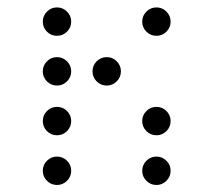

<svg xmlns="http://www.w3.org/2000/svg" viewBox="-20 -538 587 528"><path d="M175.8 -478.5Q175.8 -462.4 164.3 -450.9Q152.8 -439.5 136.7 -439.5Q120.6 -439.5 109.1 -450.9Q97.7 -462.4 97.7 -478.5Q97.7 -494.6 109.1 -506.1Q120.6 -517.6 136.7 -517.6Q152.8 -517.6 164.3 -506.1Q175.8 -494.6 175.8 -478.5ZM449.2 -478.5Q449.2 -462.4 437.7 -450.9Q426.3 -439.5 410.2 -439.5Q394 -439.5 382.6 -450.9Q371.1 -462.4 371.1 -478.5Q371.1 -494.6 382.6 -506.1Q394 -517.6 410.2 -517.6Q426.3 -517.6 437.7 -506.1Q449.2 -494.6 449.2 -478.5ZM175.8 -341.8Q175.8 -325.7 164.3 -314.2Q152.8 -302.7 136.7 -302.7Q120.6 -302.7 109.1 -314.2Q97.7 -325.7 97.7 -341.8Q97.7 -357.9 109.1 -369.4Q120.6 -380.9 136.7 -380.9Q152.8 -380.9 164.3 -369.4Q175.8 -357.9 175.8 -341.8ZM312.5 -341.8Q312.5 -325.7 301 -314.2Q289.6 -302.7 273.4 -302.7Q257.3 -302.7 245.8 -314.2Q234.4 -325.7 234.4 -341.8Q234.4 -357.9 245.8 -369.4Q257.3 -380.9 273.4 -380.9Q289.6 -380.9 301 -369.4Q312.5 -357.9 312.5 -341.8ZM175.8 -205.1Q175.8 -189 164.3 -177.5Q152.8 -166 136.7 -166Q120.6 -166 109.1 -177.5Q97.7 -189 97.7 -205.1Q97.7 -221.2 109.1 -232.7Q120.6 -244.1 136.7 -244.1Q152.8 -244.1 164.3 -232.7Q175.8 -221.2 175.8 -205.1ZM449.2 -205.1Q449.2 -189 437.7 -177.5Q426.3 -166 410.2 -166Q394 -166 382.6 -177.5Q371.1 -189 371.1 -205.1Q371.1 -221.2 382.6 -232.7Q394 -244.1 410.2 -244.1Q426.3 -244.1 437.7 -232.7Q449.2 -221.2 449.2 -205.1ZM175.8 -68.4Q175.8 -52.2 164.3 -40.8Q152.8 -29.3 136.7 -29.3Q120.6 -29.3 109.1 -40.8Q97.7 -52.2 97.7 -68.4Q97.7 -84.5 109.1 -95.9Q120.6 -107.4 136.7 -107.4Q152.8 -107.4 164.3 -95.9Q175.8 -84.5 175.8 -68.4ZM449.2 -68.4Q449.2 -52.2 437.7 -40.8Q426.3 -29.3 410.2 -29.3Q394 -29.3 382.6 -40.8Q371.1 -52.2 371.1 -68.4Q371.1 -84.5 382.6 -95.9Q394 -107.4 410.2 -107.4Q426.3 -107.4 437.7 -95.9Q449.2 -84.5 449.2 -68.4Z"/></svg>

Font: DatDot Light
Style: Regular
Weight: 300
Designer: GGBot
Version: 1.00